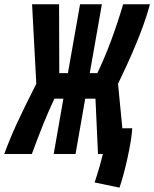

<svg xmlns="http://www.w3.org/2000/svg" viewBox="-66 -713 715 889"><path d="M182.6 0H283.7L328.6 -256.3H376L387.7 0H410.2C401.4 38.1 388.7 82 372.1 131.8L487.3 155.8C509.8 91.8 542.5 -47.4 546.4 -119.1H500.5L480.5 -325.2C527.3 -421.4 596.2 -571.3 628.4 -693.4H504.4C468.3 -572.3 428.7 -465.8 384.8 -374.5H349.6L405.8 -693.4H304.7L248.5 -374.5H208.5L207.5 -693.4H82.5L102.1 -325.2C22 -166.5 -10.3 -97.2 -46.4 0H81.5C119.1 -101.6 147.5 -174.8 186 -256.3H227.5Z"/></svg>

Font: Cascadia Code
Style: Bold Italic
Weight: 700
Italic angle: -10°
Monospace: yes
Designer: Aaron Bell
Foundry: Saja Typeworks
Version: Version 2404.023